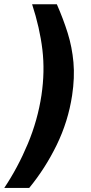

<svg xmlns="http://www.w3.org/2000/svg" viewBox="-70 -752 439 924"><path d="M203.5 -731.5Q234.5 -661 255.8 -593Q277 -525 283.5 -451.8Q290 -378.5 277 -292.5Q258 -167.5 202.8 -54.2Q147.5 59 70.5 152.5H-49.5Q16 54.5 63.8 -59.8Q111.5 -174 129.5 -293.5Q146.5 -408 134 -513Q121.5 -618 84.5 -731.5Z"/></svg>

Font: Public Sans ExtraBold
Style: Italic
Weight: 800
Italic angle: -8°
Designer: The Public Sans project authors (U.S. Web Design System). Libre Franklin designed by Pablo Impallari and Rodrigo Fuenzal
Version: Version 1.007; ttfautohint (v1.8.1) -l 8 -r 50 -G 200 -x 14 